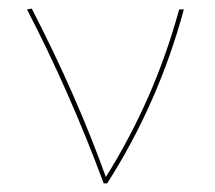

<svg xmlns="http://www.w3.org/2000/svg" viewBox="-20 -428 502 448"><path d="M409 -406Q350 -188 230 0H222Q143 -213 43 -406L54 -408Q158 -207 227 -15Q341 -197 398 -406Z"/></svg>

Font: Ysabeau Infant Hairline
Style: Regular
Weight: 100
Designer: Christian Thalmann (Catharsis Fonts)
Version: Version 0.003